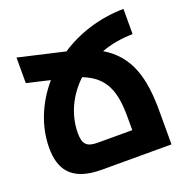

<svg xmlns="http://www.w3.org/2000/svg" viewBox="-129 -846 946 967"><g transform="rotate(-20 344.5 -362.0)"><path d="M628 -181C628 -357 593 -483 465 -559C516 -578 573 -588 634 -589V-724C502 -722 385 -683 291 -621L44 -678V-541L168 -512C88 -419 43 -306 43 -194C43 -83 88 0 255 0H628ZM281 -135C224 -135 204 -155 204 -214C204 -310 247 -403 321 -472C438 -426 467 -343 467 -204V-135Z"/></g></svg>

Font: Noto Sans Armenian SemiCondensed Extra
Style: Regular
Weight: 800
Width: 4
Designer: Monotype Design Team
Foundry: Monotype Imaging Inc.
Version: Version 1.901